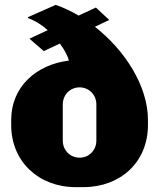

<svg xmlns="http://www.w3.org/2000/svg" viewBox="-20 -759 655 789"><path d="M209 -739 96 -689 94 -685C125 -674 153 -656 176 -635L101 -600L160 -549L226 -580C247 -552 260 -525 263 -510C131 -494 26 -404 26 -266V-245C26 -95 139 10 291 10H323C475 10 588 -93 588 -245V-266C588 -405 494 -552 370 -649L429 -677L374 -728L303 -695C272 -713 241 -728 209 -739ZM307 -400C346 -400 376 -369 376 -330V-181C376 -142 346 -111 307 -111C268 -111 238 -142 238 -181V-330C238 -369 268 -400 307 -400Z"/></svg>

Font: Chivo Light
Style: Bold
Weight: 900
Designer: Hector Gatti
Foundry: Omnibus-Type
Version: Version 1.003;PS 001.003;hotconv 1.0.70;makeotf.lib2.5.58329